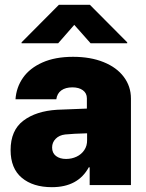

<svg xmlns="http://www.w3.org/2000/svg" viewBox="-20 -775 612 804"><path d="M219.7 -315.4 343.8 -320.3V-363.3Q343.8 -384.8 327.1 -397Q310.5 -409.2 283.2 -409.2Q254.4 -409.2 236.8 -396.5Q219.2 -383.8 215.8 -359.4H44.9Q48.3 -409.2 76.4 -449.5Q104.5 -489.7 157.7 -513.4Q210.9 -537.1 286.1 -537.1Q358.9 -537.1 413.8 -514.9Q468.8 -492.7 498.5 -452.9Q528.3 -413.1 528.3 -362.3V0H355.5V-74.2H351.6Q306.6 8.8 197.3 8.8Q118.2 8.8 71.3 -30.5Q24.4 -69.8 24.4 -146.5Q24.4 -229 77.6 -269.5Q130.9 -310.1 219.7 -315.4ZM256.8 -109.4Q280.3 -109.4 300.5 -118.9Q320.8 -128.4 333 -146.5Q345.2 -164.6 344.7 -188.5V-216.8Q286.6 -215.3 252.9 -211.9Q228 -209 213.1 -193.8Q198.2 -178.7 198.2 -157.2Q198.2 -134.3 214.4 -121.8Q230.5 -109.4 256.8 -109.4ZM291 -670.9 223.6 -593.8H70.3V-597.7L226.6 -754.9H356.4L512.7 -597.7V-593.8H359.4Z"/></svg>

Font: Pretendard Std Black
Style: Regular
Weight: 900
Designer: Base glyphs from Inter by Rasmus Andersson; Hangeul glyphs from Noto Sans CJK(Source Han Sans) by Jang Soo-young and Kan
Foundry: Kil Hyung-jin
Version: Version 1.309